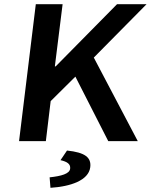

<svg xmlns="http://www.w3.org/2000/svg" viewBox="-20 -674 721 917"><path d="M71 0H199L222 -191L340 -308L497 0H638L428 -399L680 -654H539L246 -357H242L279 -654H151ZM300 45 269 91C300 98 318 109 315 132C312 156 273 167 217 173L221 223C316 217 403 188 411 125C417 78 386 54 300 45Z"/></svg>

Font: Falling Sky
Style: ExtObl
Weight: 400
Designer: Paul D. Hunt
Foundry: Adobe Systems Incorporated
Version: Version 1.02